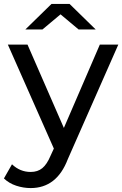

<svg xmlns="http://www.w3.org/2000/svg" viewBox="-42 -757 622 977"><path d="M114 200Q77 200 40.5 188Q4 176 -22 151L19 79Q60 118 114 118Q150 118 173.5 98.5Q197 79 215 36L232 -1L-2 -530H98L283 -106L466 -530H560L303 53Q247 200 114 200ZM445 -607H358L266 -684L174 -607H87L220 -737H312Z"/></svg>

Font: Argentum Novus
Style: Regular
Weight: 400
Designer: Julieta Ulanovsky
Foundry: Julieta Ulanovsky
Version: Version 7.20;July 27, 2021;FontCreator 13.0.0.2683 64-bit